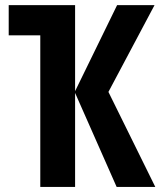

<svg xmlns="http://www.w3.org/2000/svg" viewBox="-20 -734 630 754"><path d="M586.9 -713.9 405.8 -373 589.8 0H438L274.9 -369.1V0H138.2V-595.2H14.2V-713.9H274.9V-376L439.9 -713.9Z"/></svg>

Font: Open Sans Condensed
Style: Regular
Weight: 400
Width: 3
Designer: Monotype Design Team
Foundry: Monotype Imaging Inc.
Version: Version 3.000